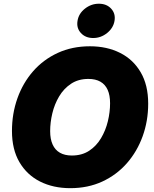

<svg xmlns="http://www.w3.org/2000/svg" viewBox="-20 -981 813 1011"><path d="M350.1 9.8Q260.3 9.8 190.9 -25.1Q121.6 -60.1 82.3 -127.2Q43 -194.3 43 -291.5Q43 -382.8 71.8 -463.6Q100.6 -544.4 154.5 -606Q208.5 -667.5 284.2 -702.4Q359.9 -737.3 453.6 -737.3Q543 -737.3 612.1 -702.6Q681.2 -668 720.7 -600.6Q760.3 -533.2 760.3 -435.5Q760.3 -344.2 731.2 -263.7Q702.1 -183.1 648.2 -121.6Q594.2 -60.1 518.8 -25.1Q443.4 9.8 350.1 9.8ZM358.4 -162.1Q411.6 -162.1 449.7 -187.3Q487.8 -212.4 512.2 -253.7Q536.6 -294.9 548.1 -343Q559.6 -391.1 559.6 -437Q559.6 -479.5 546.9 -507.8Q534.2 -536.1 508.8 -550.8Q483.4 -565.4 445.3 -565.4Q392.6 -565.4 354.2 -540Q315.9 -514.6 291.5 -473.6Q267.1 -432.6 255.6 -384.5Q244.1 -336.4 244.1 -290.5Q244.1 -248.5 257.1 -220Q270 -191.4 295.4 -176.8Q320.8 -162.1 358.4 -162.1ZM470.7 -780.8Q430.2 -780.8 406 -807.1Q381.8 -833.5 388.2 -871.1Q394 -909.2 427 -935.3Q460 -961.4 500.5 -961.4Q541.5 -961.4 565.4 -935.3Q589.4 -909.2 583 -871.1Q576.7 -833.5 543.9 -807.1Q511.2 -780.8 470.7 -780.8Z"/></svg>

Font: Inter 16pt Black
Style: Italic
Weight: 900
Italic angle: -9.3988°
Version: Version 4.001;git-66647c0bb